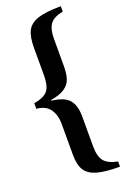

<svg xmlns="http://www.w3.org/2000/svg" viewBox="-179 -874 722 1080"><g transform="rotate(-20 182.0 -334.0)"><path d="M115 -6V-193Q115 -244 90.5 -279.5Q66 -315 10 -320V-353Q72 -364 93.5 -392Q115 -420 115 -479V-647Q115 -712 133 -747.5Q151 -783 198.5 -799Q246 -815 337 -815V-783Q282 -773 260 -744Q238 -715 238 -657V-494Q238 -447 228 -417Q218 -387 189 -367Q160 -347 105 -338V-334Q181 -325 209.5 -291Q238 -257 238 -191V-12Q238 47 260 75.5Q282 104 341 116V147Q252 147 204 133Q156 119 135.5 86.5Q115 54 115 -6Z"/></g></svg>

Font: Taviraj
Style: Bold
Weight: 700
Designer: Katatrad Team
Foundry: CadsonDemak
Version: Version 1.001